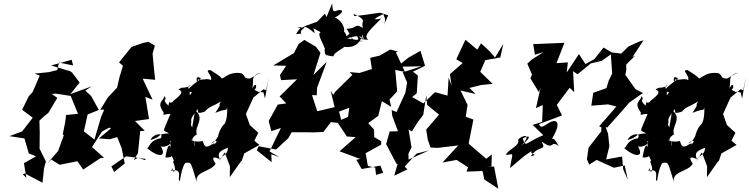

<svg xmlns="http://www.w3.org/2000/svg" viewBox="-20 -1022 4601 1179"><path d="M664 0C694 -21 724 -42 755 -62L834 -52L869 -39L876 -46L827 -53L801 -39L827 -81L841 -217L869 -219L809 -279L895 -291L873 -427L917 -410L856 -539L933 -532L926 -593L917 -693L931 -742L892 -765L860 -759L788 -734L711 -639L735 -618L713 -545L699 -484L641 -422L596 -348L620 -349L601 -305L560 -165L495 -215L518 -319L587 -347L540 -432L504 -466L544 -492L412 -444L469 -515L423 -576L381 -606L409 -585L294 -620L420 -655L429 -620L342 -638L332 -592L280 -579L192 -570L224 -558L181 -458L156 -430L116 -348L181 -299L116 -215L38 -186L130 -172L157 -80L201 -62L127 -20L142 70L120 48L132 43L241 100L250 17L248 20L262 -30L223 -109L224 -206L222 -281L253 -310L277 -329L332 -421L298 -445L322 -447L414 -433L459 -323L386 -316L380 -269L365 -197L372 -192L337 -95L268 -15L295 -42L347 -10L455 -32L491 19L597 -51L619 -53L545 -119L606 -214L668 -248L660 -334L690 -398L760 -417L642 -392L633 -296L649 -240L661 -233L587 -172L654 -167L700 -180L727 -112L746 -18L681 34Z M1152 -256C1163 -296 1133 -272 1194 -352C1200 -288 1208 -285 1194 -338C1198 -313 1256 -350 1234 -332C1264 -369 1267 -358 1337 -399C1312 -359 1352 -404 1302 -329C1381 -361 1365 -335 1375 -362C1378 -270 1352 -256 1362 -271C1370 -261 1344 -266 1321 -195C1324 -184 1291 -140 1276 -142C1332 -186 1307 -123 1280 -137C1279 -120 1231 -73 1301 -145C1248 -117 1241 -107 1225 -156C1177 -145 1137 -165 1164 -164C1146 -137 1151 -97 1176 -157C1178 -85 1168 -162 1179 -147C1134 -167 1189 -197 1189 -197C1170 -245 1243 -293 1178 -345L1160 -239ZM1598 -454C1543 -466 1596 -444 1543 -470C1564 -490 1551 -531 1519 -462C1554 -515 1502 -557 1584 -576C1510 -549 1528 -516 1454 -564C1463 -496 1440 -560 1451 -469C1487 -527 1498 -548 1463 -572C1390 -585 1361 -543 1342 -540C1329 -560 1269 -591 1275 -591C1226 -595 1289 -559 1275 -530C1251 -549 1184 -513 1196 -549C1241 -535 1185 -534 1126 -462C1221 -440 1160 -470 1225 -482C1168 -514 1191 -563 1196 -543C1200 -547 1186 -499 1201 -542C1156 -449 1173 -464 1106 -398C1194 -451 1131 -410 1147 -462C1162 -431 1113 -506 1151 -495C1088 -472 1109 -495 1075 -472C1134 -454 1032 -402 1041 -396C999 -374 1033 -444 1014 -373C964 -422 1016 -399 988 -433C990 -400 935 -400 986 -330C966 -292 1052 -361 1024 -284C1025 -300 1048 -325 1024 -316C974 -194 978 -230 1018 -203C940 -200 978 -183 904 -162C921 -204 990 -210 967 -173C886 -160 898 -96 877 -118C951 -51 1009 -55 966 -126C970 -113 1042 -128 1024 -156C1073 -134 1011 -187 1030 -115C1011 -165 996 -55 996 -55C1053 -51 1022 -87 1049 -34C1029 -37 1071 10 1047 35C1030 3 1046 0 1031 27C1113 5 1061 91 1085 88C1094 24 1111 -20 1120 -22C1157 -25 1148 -33 1191 104C1165 28 1276 36 1304 -17C1284 -46 1277 -69 1329 -45C1313 -85 1330 -95 1380 -115C1377 -62 1336 -71 1327 -35L1360 -86L1392 -1L1391 66L1463 -36L1462 -27L1480 -80L1573 -132L1542 -158L1566 -207L1514 -254L1490 -322L1536 -423L1598 -474L1614 -468L1631 -550L1607 -417Z M2188 -918C2228 -889 2196 -897 2208 -851C2152 -883 2178 -845 2108 -846C2155 -779 2118 -766 2209 -769C2206 -777 2117 -756 2140 -826C2084 -783 2123 -799 2092 -829C2101 -850 2073 -911 2019 -919C2013 -892 2100 -948 2077 -958C2045 -972 2022 -916 2020 -1002L1985 -917L1975 -938L1928 -889L1836 -856L1806 -855C1843 -841 1835 -864 1851 -853C1791 -808 1872 -821 1798 -812C1833 -873 1849 -872 1912 -818C1907 -859 1887 -854 1950 -824C1916 -815 1987 -731 1986 -676C2028 -793 1954 -749 1979 -685C2019 -735 1924 -683 2028 -676C2023 -702 2141 -748 2079 -737C2181 -715 2200 -790 2206 -810C2222 -756 2207 -784 2170 -808C2184 -774 2196 -771 2112 -786C2231 -827 2172 -753 2250 -837C2186 -796 2196 -774 2242 -779C2204 -801 2264 -849 2321 -908C2291 -902 2248 -895 2335 -936C2334 -920 2356 -911 2336 -866L2364 -928L2314 -944L2249 -935L2232 -932L2156 -923L2151 -937ZM2239 -3 2225 -81 2320 -134 2321 -155 2278 -180 2277 -226 2215 -295 2224 -253 2303 -311 2325 -401 2382 -366 2372 -411 2419 -461 2407 -593 2467 -580 2411 -700 2424 -705 2377 -718 2310 -680 2253 -667 2264 -598 2187 -574 2127 -579 2144 -562 2039 -459 2026 -439 2010 -467 2035 -364 1928 -339 1896 -438 1925 -437 1927 -483 1986 -642 1905 -562 1948 -698 1920 -735 1849 -777 1814 -752 1785 -696 1658 -620 1737 -618 1699 -561 1706 -530 1804 -535 1697 -430 1738 -387 1686 -380 1630 -279 1646 -217 1705 -236 1635 -92 1696 -57 1646 -75 1648 -26 1557 -99 1568 -124 1675 -104 1750 -173 1771 -210H1848L1909 -209L1966 -212L2012 -272L2080 -265L2062 -337L2174 -378L2130 -396L2117 -304L2049 -275L2110 -184L2164 -180L2065 -93L2192 -46L2168 -41L2201 16L2316 -5L2333 39L2289 52L2284 7Z M2998 -1 3000 -74 2966 -47 2862 -136 2858 -142 2887 -288 2840 -305 2851 -378 2808 -466 2900 -445 2863 -482 2934 -500 3005 -507 2929 -581 2960 -652 2911 -644 3052 -669 3071 -753 3020 -669 2984 -710 2934 -756 2911 -717 2838 -778 2782 -658 2821 -635 2743 -567 2753 -496 2735 -546 2728 -435 2651 -456 2580 -387 2511 -426 2539 -449 2546 -558 2516 -582 2590 -618 2562 -710 2488 -668 2418 -612 2568 -615 2453 -578 2480 -515 2469 -452 2415 -334 2385 -346 2389 -309 2424 -216 2373 -215 2351 -137 2414 -17 2421 -14 2401 57 2482 18 2465 1 2538 -79 2614 -98 2489 -42 2488 -78 2507 -117 2489 -227 2509 -215 2546 -273 2579 -317 2598 -437 2603 -378 2676 -318 2597 -226 2607 -163 2624 -116 2668 -114 2794 -129 2697 -24 2784 -40 2854 5 2845 32 2943 28 2954 80 3040 137 3014 1 2970 0Z M3317 -702 3244 -655 3218 -631 3247 -564 3237 -541 3289 -456 3300 -486 3271 -358 3313 -377 3309 -273 3251 -255 3316 -192C3203 -145 3209 -112 3190 -172C3218 -187 3262 -199 3181 -126C3255 -210 3183 -191 3161 -164C3177 -128 3102 -107 3086 -71C3142 -74 3127 -95 3112 10L3198 -63L3267 -110C3196 -73 3307 -76 3239 -63C3292 -137 3338 -90 3306 -153C3389 -92 3354 -166 3412 -125C3413 -118 3379 -194 3367 -163C3371 -178 3429 -259 3391 -278C3348 -286 3305 -213 3290 -260L3431 -313L3399 -378L3478 -483L3506 -456L3499 -585L3526 -566L3609 -633L3674 -648L3731 -688L3739 -570L3718 -527L3704 -481L3623 -452L3611 -373L3714 -381L3765 -368L3659 -246L3673 -240L3672 -215L3594 -115L3584 -44L3598 -11L3644 -40L3750 8L3816 -6L3835 82L3807 18L3800 -61L3702 -43L3722 -124L3714 -200L3699 -243L3708 -238C3754 -288 3799 -340 3844 -392L3928 -451L3883 -474L3820 -562L3826 -594L3825 -625L3881 -681L3864 -672L3932 -775L3904 -766L3838 -736L3795 -693L3737 -700L3686 -730L3630 -659L3575 -629L3535 -690L3460 -577L3467 -639L3397 -634L3446 -759L3254 -751L3265 -686Z M4082 -256C4093 -296 4063 -272 4124 -352C4130 -288 4138 -285 4124 -338C4128 -313 4186 -350 4164 -332C4194 -369 4197 -358 4267 -399C4242 -359 4282 -404 4232 -329C4311 -361 4295 -335 4305 -362C4308 -270 4282 -256 4292 -271C4300 -261 4274 -266 4251 -195C4254 -184 4221 -140 4206 -142C4262 -186 4237 -123 4210 -137C4209 -120 4161 -73 4231 -145C4178 -117 4171 -107 4155 -156C4107 -145 4067 -165 4094 -164C4076 -137 4081 -97 4106 -157C4108 -85 4098 -162 4109 -147C4064 -167 4119 -197 4119 -197C4100 -245 4173 -293 4108 -345L4090 -239ZM4528 -454C4473 -466 4526 -444 4473 -470C4494 -490 4481 -531 4449 -462C4484 -515 4432 -557 4514 -576C4440 -549 4458 -516 4384 -564C4393 -496 4370 -560 4381 -469C4417 -527 4428 -548 4393 -572C4320 -585 4291 -543 4272 -540C4259 -560 4199 -591 4205 -591C4156 -595 4219 -559 4205 -530C4181 -549 4114 -513 4126 -549C4171 -535 4115 -534 4056 -462C4151 -440 4090 -470 4155 -482C4098 -514 4121 -563 4126 -543C4130 -547 4116 -499 4131 -542C4086 -449 4103 -464 4036 -398C4124 -451 4061 -410 4077 -462C4092 -431 4043 -506 4081 -495C4018 -472 4039 -495 4005 -472C4064 -454 3962 -402 3971 -396C3929 -374 3963 -444 3944 -373C3894 -422 3946 -399 3918 -433C3920 -400 3865 -400 3916 -330C3896 -292 3982 -361 3954 -284C3955 -300 3978 -325 3954 -316C3904 -194 3908 -230 3948 -203C3870 -200 3908 -183 3834 -162C3851 -204 3920 -210 3897 -173C3816 -160 3828 -96 3807 -118C3881 -51 3939 -55 3896 -126C3900 -113 3972 -128 3954 -156C4003 -134 3941 -187 3960 -115C3941 -165 3926 -55 3926 -55C3983 -51 3952 -87 3979 -34C3959 -37 4001 10 3977 35C3960 3 3976 0 3961 27C4043 5 3991 91 4015 88C4024 24 4041 -20 4050 -22C4087 -25 4078 -33 4121 104C4095 28 4206 36 4234 -17C4214 -46 4207 -69 4259 -45C4243 -85 4260 -95 4310 -115C4307 -62 4266 -71 4257 -35L4290 -86L4322 -1L4321 66L4393 -36L4392 -27L4410 -80L4503 -132L4472 -158L4496 -207L4444 -254L4420 -322L4466 -423L4528 -474L4544 -468L4561 -550L4537 -417Z"/></svg>

Font: Hussar Lance
Style: ExBdObl
Weight: 700
Foundry: Cannot Into Space Fonts, PlusOne Fonts
Version: Version 2.270